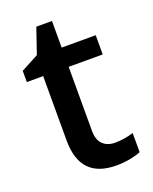

<svg xmlns="http://www.w3.org/2000/svg" viewBox="-128 -733 650 815"><g transform="rotate(-20 196.5 -325.0)"><path d="M283.2 -83Q325.2 -83 367.2 -96.2V-9.8Q348.1 -1.5 318.1 4.2Q288.1 9.8 255.9 9.8Q92.8 9.8 92.8 -162.1V-453.1H19V-503.9L98.1 -545.9L137.2 -660.2H208V-540H361.8V-453.1H208V-164.1Q208 -122.6 228.8 -102.8Q249.5 -83 283.2 -83Z"/></g></svg>

Font: f5_41667          
Style: Regular
Weight: 600
Foundry: Ascender Corporation
Version: Version 1.10